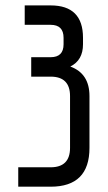

<svg xmlns="http://www.w3.org/2000/svg" viewBox="-20 -704 406 724"><path d="M48.8 0Q48.8 -18.6 48.8 -73.2Q79.1 -73.2 170.9 -73.2Q244.1 -73.2 244.1 -146.5Q244.1 -211.9 244.1 -341.8Q244.1 -415 170.9 -415Q146.5 -415 97.7 -415Q97.7 -433.6 97.7 -488.3Q116.2 -488.3 170.9 -488.3Q219.7 -488.3 219.7 -537.1Q219.7 -544.9 219.7 -561.5Q219.7 -610.4 170.9 -610.4Q138.7 -610.4 73.2 -610.4Q73.2 -628.9 73.2 -683.6Q97.7 -683.6 170.9 -683.6Q293 -683.6 293 -561.5Q293 -553.7 293 -537.1Q293 -476.6 245.1 -453.1Q317.4 -426.8 317.4 -341.8Q317.4 -276.4 317.4 -146.5Q317.4 0 170.9 0Q129.9 0 48.8 0Z"/></svg>

Font: ZAANS 2018
Style: Regular
Weight: 400
Designer: Counter Creatives
Version: Version 1.0 - 24-01-18